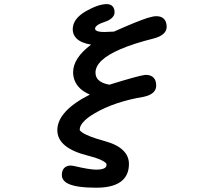

<svg xmlns="http://www.w3.org/2000/svg" viewBox="-20 -750 1040 914"><path d="M328.1 -406.2Q328.1 -473.1 413.6 -537.6Q366.2 -544.9 343.8 -567.4Q326.2 -585 326.2 -610.4Q326.2 -660.2 388.2 -696.3Q448.7 -730.5 488.3 -730.5Q505.4 -730.5 515.4 -720.5Q525.4 -710.4 525.4 -691.4Q525.4 -677.2 513.2 -665Q501 -652.8 473.6 -644Q448.2 -635.7 438.5 -625.5Q432.6 -620.1 432.6 -615Q432.6 -609.9 435.5 -606.4Q444.8 -597.7 476.6 -597.7L522.5 -599.6Q634.3 -649.4 682.1 -664.6Q709 -672.9 724.6 -672.9Q747.6 -672.9 760.3 -660.2Q773.4 -647 773.4 -622.1Q773.4 -604 759.8 -590.8Q744.1 -575.2 711.9 -566.9Q616.7 -543 553.7 -516.1Q434.6 -464.8 434.6 -404.3Q434.6 -383.3 448.2 -369.6Q464.4 -353.5 500.5 -346.7Q638.7 -389.6 668.9 -393.1Q672.4 -393.6 674.8 -393.6Q697.8 -393.6 710.7 -380.6Q723.6 -367.7 723.6 -342.8Q723.6 -323.7 710.4 -310.5Q695.3 -295.9 663.6 -289.1Q525.4 -266.1 431.2 -210.9Q399.4 -192.4 381.3 -174.3Q359.4 -152.3 359.4 -132.8Q359.4 -127.4 371.1 -119.6Q398.9 -100.1 481 -77.6Q539.1 -61.5 566.9 -33.2Q593.8 -6.3 593.8 30.3Q593.8 77.6 565.9 105.5Q527.8 143.6 438.5 143.6Q345.7 143.6 305.7 125Q293.9 119.6 286.6 112.3Q274.4 100.1 274.4 84Q274.4 61 285.9 49.6Q297.4 38.1 317.4 38.1H317.9L334 40.5Q406.2 57.6 438.5 57.6Q471.2 57.6 482.4 46.9Q487.3 41.5 487.3 33.2Q487.3 29.8 482.9 24.9Q475.6 18.1 456.8 9.5Q438 1 401.4 -8.3Q252.9 -44.9 252.9 -129.9Q252.9 -221.2 407.7 -299.8Q353 -323.2 335.9 -365.7Q328.1 -384.3 328.1 -406.2Z"/></svg>

Font: YuPearl-SemiBold
Style: SemiBold
Weight: 600
Designer: Max Yao
Foundry: Max-Everyday
Version: Version 1.011; ttfautohint (v1.8.3)